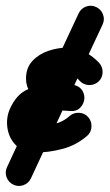

<svg xmlns="http://www.w3.org/2000/svg" viewBox="-21 -477 376 657"><path d="M308 -453Q325 -445 331.5 -427.5Q338 -410 330 -393Q268 -261 207 -129.5Q146 2 85 133Q77 150 59.5 156.5Q42 163 25 155Q8 147 1.5 129.5Q-5 112 3 95Q64 -37 125.5 -168.5Q187 -300 248 -431Q256 -448 273.5 -454.5Q291 -461 308 -453ZM315 -197Q301 -185 282.5 -186Q264 -187 251 -201Q244 -210 232.5 -217Q221 -224 209 -224Q205 -224 192.5 -222.5Q180 -221 169 -217Q158 -213 158 -208Q158 -206 156 -212Q154 -218 156 -216Q171 -203 194 -197Q217 -191 237 -185Q255 -179 262.5 -164Q270 -149 267 -134Q264 -119 252.5 -107.5Q241 -96 221 -97Q201 -98 175.5 -100Q150 -102 128 -96.5Q106 -91 96 -69Q94 -65 92.5 -55Q91 -45 99 -45Q129 -45 161.5 -52Q194 -59 217 -80Q231 -92 250 -91Q269 -90 281 -76Q293 -62 292 -43Q291 -24 277 -12Q240 20 193 32.5Q146 45 99 45Q59 45 34.5 21Q10 -3 4.5 -38.5Q-1 -74 14 -107Q35 -152 69 -169Q103 -186 143 -187.5Q183 -189 225 -187Q244 -186 251 -170Q258 -154 255 -136Q252 -119 240 -106Q228 -93 209 -99Q189 -106 164.5 -113.5Q140 -121 118 -133Q96 -145 82 -163Q68 -181 68 -208Q68 -245 90 -268.5Q112 -292 144.5 -303Q177 -314 209 -314Q241 -314 269.5 -299Q298 -284 319 -261Q331 -247 330 -228Q329 -209 315 -197Z"/></svg>

Font: FRB American Cursive Black
Style: Bold Italic
Weight: 900
Italic angle: -25°
Version: Version 2.0;Modular Font Editor K font №1